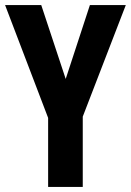

<svg xmlns="http://www.w3.org/2000/svg" viewBox="-20 -734 514 754"><path d="M238 -424 142 -714H0L169 -271V0H305V-276L474 -714H333Z"/></svg>

Font: Noto Sans Myanmar UI ExtraCondensed
Style: Bold
Weight: 700
Width: 2
Designer: Monotype Design Team
Foundry: Monotype Imaging Inc.
Version: Version 2.103